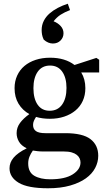

<svg xmlns="http://www.w3.org/2000/svg" viewBox="-20 -803 571 1028"><path d="M246 -210Q289 -210 312.5 -243Q336 -276 336 -332Q336 -387 313 -419.5Q290 -452 248 -452Q205 -452 182 -419Q159 -386 159 -331Q159 -275 181.5 -242.5Q204 -210 246 -210ZM211 8Q195 8 181.5 6.5Q168 5 156 3Q144 20 137.5 36.5Q131 53 131 72Q131 119 163.5 138Q196 157 249 157Q328 157 369.5 130.5Q411 104 411 67Q411 56 406.5 45.5Q402 35 391.5 26.5Q381 18 364 13Q347 8 321 8ZM511 -415H415Q437 -379 437 -331Q437 -293 423 -262.5Q409 -232 383.5 -211Q358 -190 323.5 -178.5Q289 -167 247 -167Q227 -167 208.5 -169.5Q190 -172 173 -177Q166 -166 161.5 -156Q157 -146 157 -134Q157 -112 172.5 -101Q188 -90 223 -90H329Q423 -90 464.5 -58Q506 -26 506 31Q506 65 489.5 96.5Q473 128 439.5 152Q406 176 355.5 190.5Q305 205 237 205Q129 205 80 175.5Q31 146 31 98Q31 67 53 41Q75 15 123 -9Q94 -23 81.5 -44.5Q69 -66 69 -90Q69 -120 87 -144.5Q105 -169 137 -192Q100 -213 79 -248Q58 -283 58 -331Q58 -368 72 -398.5Q86 -429 111 -450Q136 -471 171 -482.5Q206 -494 248 -494Q328 -494 379 -455L496 -493L511 -483ZM355 -749Q326 -738 305 -724.5Q284 -711 267 -689Q290 -680 305 -663.5Q320 -647 320 -625Q320 -602 304 -586Q288 -570 263 -570Q251 -570 238.5 -575Q226 -580 214 -591Q207 -606 205 -618.5Q203 -631 203 -642Q203 -669 214.5 -691.5Q226 -714 245.5 -731Q265 -748 290 -761Q315 -774 343 -783Z"/></svg>

Font: Source Serif Pro Semibold
Style: Regular
Weight: 600
Designer: Frank Grießhammer
Foundry: Adobe Systems Incorporated
Version: Version 1.014;PS Version 1.0;hotconv 1.0.73;makeotf.lib2.5.5